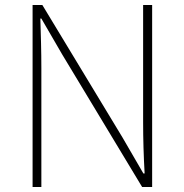

<svg xmlns="http://www.w3.org/2000/svg" viewBox="-20 -746 736 766"><path d="M110 0H145V-473C145 -542 143 -604 141 -672H145L228 -529L547 0H587V-726H551V-259C551 -191 553 -124 557 -54H552L469 -197L149 -726H110Z"/></svg>

Font: Noto Sans T Chinese Thin
Style: Regular
Weight: 100
Designer: Ryoko NISHIZUKA (kana & ideographs); Paul D. Hunt (Latin, Greek & Cyrillic); Wenlong ZHANG (bopomofo); Sandoll Communica
Foundry: Adobe Systems Incorporated
Version: Version 1.000;PS 1;hotconv 1.0.78;makeotf.lib2.5.61930